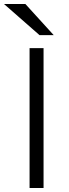

<svg xmlns="http://www.w3.org/2000/svg" viewBox="-43 -941 343 961"><path d="M155 -765 -23 -921H84L226 -765ZM105 0V-700H175V0Z"/></svg>

Font: Overpass Light
Style: Regular
Weight: 300
Designer: Delve Withrington, Thomas Jockin
Foundry: Delve Fonts
Version: Version 3.000;DELV;Overpass